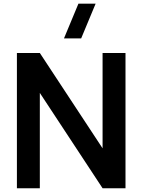

<svg xmlns="http://www.w3.org/2000/svg" viewBox="-20 -1002 758 1022"><path d="M412 -797.5H320.5L397.5 -982.5H489ZM70 0V-720H192L526 -212.5V-720H648V0H526L192 -507.5V0Z"/></svg>

Font: Manrope ExtraLight
Style: Bold
Weight: 700
Version: Version 4.504